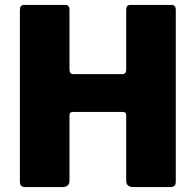

<svg xmlns="http://www.w3.org/2000/svg" viewBox="-20 -762 797 782"><path d="M277 -306Q263 -306 263 -293V-26Q263 0 233 0H85Q71 0 66 -5.5Q61 -11 61 -23V-721Q61 -742 78 -742H246Q263 -742 263 -723V-479Q263 -460 279 -460H478Q494 -460 494 -479V-723Q494 -742 511 -742H679Q696 -742 696 -721V-23Q696 -11 691 -5.5Q686 0 672 0H524Q494 0 494 -26V-293Q494 -306 480 -306Z"/></svg>

Font: Libre Franklin Thin ExtraBold
Style: Regular
Weight: 800
Version: Version 3.000